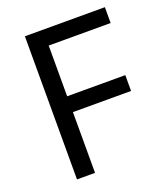

<svg xmlns="http://www.w3.org/2000/svg" viewBox="-132 -807 783 900"><g transform="rotate(-20 259.5 -357.0)"><path d="M187 0H97V-714H496V-635H187V-382H477V-303H187Z"/></g></svg>

Font: Noto Sans Lao UI
Style: Regular
Weight: 400
Designer: Monotype Design Team
Foundry: Monotype Imaging Inc.
Version: Version 2.000